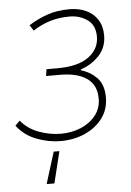

<svg xmlns="http://www.w3.org/2000/svg" viewBox="-52 -528 503 738"><g transform="rotate(-5 200.0 -159.0)"><path d="M98 172 136 50H158L128 172ZM166 12Q121 12 74.5 -5.5Q28 -23 -2 -62L16 -80Q43 -47 85.5 -31.5Q128 -16 170 -16Q212 -16 247.5 -31Q283 -46 304.5 -73.5Q326 -101 326 -138Q326 -191 289 -216.5Q252 -242 187 -242H132L136 -268H178Q259 -268 299.5 -298.5Q340 -329 340 -376Q340 -420 310.5 -441Q281 -462 242 -462Q200 -462 165 -451Q130 -440 100 -420L86 -442Q119 -463 157 -476.5Q195 -490 244 -490Q280 -490 308 -477Q336 -464 352 -439Q368 -414 368 -378Q368 -331 337.5 -299.5Q307 -268 268 -256V-252Q303 -242 328.5 -216Q354 -190 354 -140Q354 -94 328.5 -60Q303 -26 260.5 -7Q218 12 166 12Z"/></g></svg>

Font: Source Sans 3
Style: Italic
Weight: 200
Italic angle: -11°
Designer: Paul D. Hunt
Foundry: Adobe
Version: Version 3.046;hotconv 1.0.118;makeotfexe 2.5.65603